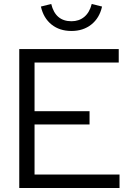

<svg xmlns="http://www.w3.org/2000/svg" viewBox="-20 -947 656 967"><path d="M77 0V-700H578V-632H154V-387H431V-320H154V-68H582V0ZM340 -791Q280 -791 239.5 -823.5Q199 -856 186 -914L238 -927Q259 -840 340 -840Q378 -840 404.5 -862Q431 -884 442 -927L494 -914Q481 -856 440 -823.5Q399 -791 340 -791Z"/></svg>

Font: Red Hat Display Variable
Style: Regular
Weight: 400
Designer: Pentagram, MCKL
Foundry: Pentagram, MCKL
Version: Version 1.021